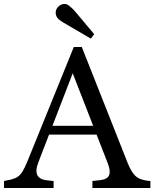

<svg xmlns="http://www.w3.org/2000/svg" viewBox="-26 -940 772 960"><path d="M-6 0V-35L8 -38Q38 -43 55.5 -52Q73 -61 85 -80Q97 -99 111 -133L343 -705H383L612 -126Q629 -83 649.5 -62Q670 -41 714 -36L726 -35V0H436V-35L473 -39Q511 -43 519.5 -64Q528 -85 513 -123L323 -611H352L166 -129Q149 -85 161.5 -63Q174 -41 213 -38L242 -35V0ZM203 -267V-311H505V-267ZM428 -747 315 -813Q302 -821 290.5 -827.5Q279 -834 268 -843Q254 -856 252.5 -873Q251 -890 263 -904Q275 -918 292 -920Q309 -922 322 -909Q334 -900 343 -890Q352 -880 362 -868L445 -769Z"/></svg>

Font: Hedvig Letters Serif 18pt
Style: Regular
Weight: 400
Designer: Alexander Örn & Tor Weibull
Foundry: Kanon Foundry
Version: Version 1.000